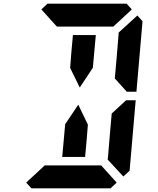

<svg xmlns="http://www.w3.org/2000/svg" viewBox="-20 -1020 856 1040"><path d="M366 -731 375 -830H499L490 -731L483 -653L412 -546L360 -652ZM585 -405 663 -477H715L682 -95L648 -64L563 -156L565 -170L576 -302L584 -392ZM204 -969 237 -1000H390H514H666L694 -969L594 -876H587H534H503H379H348H295H288ZM612 -31 579 0H426H302H150L122 -31L222 -124H528ZM724 -936 752 -905 719 -523H667L658 -533L602 -595L603 -608L611 -698L622 -830L623 -844ZM450 -269 441 -170H317L326 -269L333 -347L404 -453L456 -345Z"/></svg>

Font: DSEG14 Classic Mini
Style: Bold Italic
Weight: 700
Italic angle: -5°
Designer: Keshikan(Twitter:@keshinomi_88pro)
Version: Version 0.46